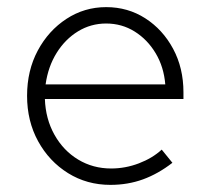

<svg xmlns="http://www.w3.org/2000/svg" viewBox="-20 -509 588 539"><path d="M290 10Q224 10 171 -23Q118 -56 87 -112.5Q56 -169 56 -240Q56 -311 86 -367Q116 -423 166.5 -456Q217 -489 278 -489Q339 -489 388 -457.5Q437 -426 466 -372Q495 -318 495 -250V-231H106Q108 -175 133 -130.5Q158 -86 199.5 -61Q241 -36 292 -36Q332 -36 370 -50.5Q408 -65 434 -89L464 -52Q424 -21 381.5 -5.5Q339 10 290 10ZM108 -272H444Q440 -321 417 -359.5Q394 -398 358 -420.5Q322 -443 278 -443Q235 -443 199 -421Q163 -399 139 -360.5Q115 -322 108 -272Z"/></svg>

Font: Red Hat Text Light
Style: Regular
Weight: 300
Designer: Pentagram, MCKL
Foundry: Pentagram, MCKL
Version: Version 1.023; ttfautohint (v1.8.3)